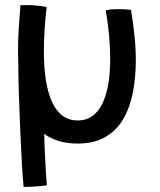

<svg xmlns="http://www.w3.org/2000/svg" viewBox="-20 -541 629 757"><path d="M73 196Q69.5 159 66.2 102Q63 45 60 -22.2Q57 -89.5 54.8 -159Q52.5 -228.5 52 -290.5Q51 -313 51 -337.5Q51 -382.5 54 -429.2Q57 -476 60.5 -520.5Q69 -521 82.8 -521Q96.5 -521 108 -520.5Q123.5 -519.5 138.8 -517.5Q154 -515.5 164 -513Q158.5 -468 155.8 -424Q153 -380 153 -339Q153 -206.5 186.5 -136.2Q220 -66 287 -66Q349.5 -66 382 -129.2Q414.5 -192.5 414.5 -309.5Q414.5 -354 410 -402.8Q405.5 -451.5 397 -500Q414.5 -505 447.5 -505Q459.5 -505 473.8 -504.2Q488 -503.5 496.5 -502Q504.5 -453.5 510 -402.8Q515.5 -352 515.5 -303.5Q515.5 -236.5 504 -177Q492.5 -117.5 466.2 -72.2Q440 -27 395.8 -1Q351.5 25 286 25Q244.5 25 211.8 15Q179 5 154 -13.5Q154.5 -12 154.5 -10.5Q155 24.5 157 64Q159 103.5 161 137.2Q163 171 165 189.5Q146.5 192.5 120.8 194.2Q95 196 73 196Z"/></svg>

Font: Grandstander
Style: Regular
Weight: 400
Designer: Tyler Finck
Foundry: Etcetera Type Co
Version: Version 1.200; ttfautohint (v1.8.3)